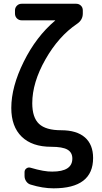

<svg xmlns="http://www.w3.org/2000/svg" viewBox="-20 -770 540 1020"><path d="M252 9.8Q150.4 9.8 95.2 -43.9Q40 -97.7 40 -196.3Q40 -308.6 106 -441.9Q171.9 -575.2 272.5 -660.2Q273.4 -661.1 273.4 -662.1H272.5H94.7Q80.1 -662.1 69.8 -672.4Q59.6 -682.6 59.6 -698.2V-714.8Q59.6 -729.5 69.8 -739.7Q80.1 -750 94.7 -750H384.8Q399.4 -750 409.7 -740.2Q419.9 -730.5 419.9 -714.8V-698.2Q419.9 -664.1 389.6 -643.6Q291 -577.1 221.2 -454.1Q151.4 -331.1 151.4 -221.7Q151.4 -145.5 187.5 -111.8Q223.6 -78.1 304.7 -78.1Q387.7 -78.1 431.2 -40Q474.6 -2 474.6 69.3Q474.6 230.5 264.6 230.5Q207 230.5 143.6 210.9Q128.9 207 119.6 193.8Q110.4 180.7 110.4 165V144.5Q110.4 131.8 120.6 124.5Q130.9 117.2 142.6 121.1Q214.8 142.6 257.8 141.6Q364.3 141.6 364.3 72.3Q364.3 40 338.4 24.9Q312.5 9.8 252 9.8Z"/></svg>

Font: Rounded-L Mgen+ 1m medium
Style: Regular
Weight: 500
Designer: [Source Han Sans]
Ryoko NISHIZUKA  (kana & ideographs); Paul D. Hunt (Latin, Greek & Cyrillic); Wenlong ZHANG  (bopomofo
Version: Version 1.059.20150602